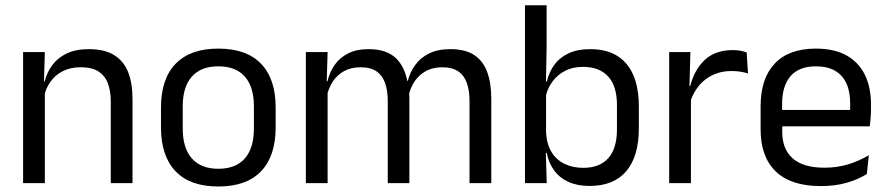

<svg xmlns="http://www.w3.org/2000/svg" viewBox="-20 -682 3306 715"><path d="M392.5 0V-303.5Q392.5 -343 381.8 -371.5Q371 -400 346.8 -415.8Q322.5 -431.5 280.5 -431.5Q242 -431.5 213.8 -417Q185.5 -402.5 168 -377.8Q150.5 -353 143.5 -321.5L129 -379H146.5Q154.5 -412 174.5 -439.2Q194.5 -466.5 228.2 -482.8Q262 -499 311 -499Q369 -499 404.8 -477Q440.5 -455 457 -413.8Q473.5 -372.5 473.5 -312.5V0ZM66 0V-488H147L143.5 -371L147 -366.5V0Z M793 12.5Q688 12.5 633.8 -44.2Q579.5 -101 579.5 -207.5V-282Q579.5 -388 634 -444.5Q688.5 -501 793 -501Q898 -501 952.2 -444.5Q1006.5 -388 1006.5 -282V-207.5Q1006.5 -101 952.2 -44.2Q898 12.5 793 12.5ZM793 -53.5Q858 -53.5 891.8 -92Q925.5 -130.5 925.5 -203V-286.5Q925.5 -358.5 891.8 -396.8Q858 -435 793 -435Q728.5 -435 694.5 -396.8Q660.5 -358.5 660.5 -286.5V-203Q660.5 -130.5 694.5 -92Q728.5 -53.5 793 -53.5Z M1728.5 0V-305.5Q1728.5 -344 1718.8 -372.2Q1709 -400.5 1686.8 -416Q1664.5 -431.5 1627 -431.5Q1591.5 -431.5 1565.5 -417Q1539.5 -402.5 1523.5 -378.2Q1507.5 -354 1501 -323L1488.5 -380.5H1498.5Q1506.5 -412 1525.5 -439Q1544.5 -466 1577 -482.5Q1609.5 -499 1657.5 -499Q1712 -499 1745.2 -477.5Q1778.5 -456 1794 -414.8Q1809.5 -373.5 1809.5 -314.5V0ZM1119 0V-488H1200L1196.5 -371L1200 -366V0ZM1424 0V-305.5Q1424 -344 1414.2 -372.2Q1404.5 -400.5 1382.5 -416Q1360.5 -431.5 1323 -431.5Q1287 -431.5 1261 -417Q1235 -402.5 1219 -377.8Q1203 -353 1196.5 -321.5L1181.5 -379H1199.5Q1207 -412 1225.5 -439.2Q1244 -466.5 1275.8 -482.8Q1307.5 -499 1353 -499Q1420.5 -499 1455.8 -464Q1491 -429 1500 -362Q1502.5 -352 1503.5 -340.2Q1504.5 -328.5 1504.5 -317V0Z M2175.5 10.5Q2130.5 10.5 2097.2 -4.5Q2064 -19.5 2043.5 -47.5Q2023 -75.5 2016 -112.5H1989L2013.5 -188.5Q2016 -144.5 2034.2 -115.2Q2052.5 -86 2083 -71.5Q2113.5 -57 2152 -57Q2213 -57 2245.2 -93Q2277.5 -129 2277.5 -200V-291.5Q2277.5 -361 2245 -397Q2212.5 -433 2150.5 -433Q2113.5 -433 2085 -418.5Q2056.5 -404 2037.8 -379Q2019 -354 2012 -322L1993.5 -378.5H2016.5Q2024 -412 2043.2 -439.2Q2062.5 -466.5 2096 -482.8Q2129.5 -499 2179 -499Q2267 -499 2313 -444.2Q2359 -389.5 2359 -285.5V-204.5Q2359 -99.5 2312.2 -44.5Q2265.5 10.5 2175.5 10.5ZM1935 0V-662.5H2015.5V-503.5L2013 -363.5L2013.5 -348V-144L2012.5 -118L2016 0Z M2549 -298.5 2530.5 -361 2550.5 -362Q2566.5 -424 2605.5 -459.8Q2644.5 -495.5 2709 -495.5Q2725 -495.5 2737.8 -493Q2750.5 -490.5 2760.5 -487L2765.5 -408.5Q2753 -412.5 2737.8 -415Q2722.5 -417.5 2704 -417.5Q2649 -417.5 2608.2 -387Q2567.5 -356.5 2549 -298.5ZM2472 0V-488H2551L2547 -344L2553 -338V0Z M3037 11Q2925.5 11 2869 -43.5Q2812.5 -98 2812.5 -199.5V-286.5Q2812.5 -389.5 2865 -445.2Q2917.5 -501 3018.5 -501Q3086.5 -501 3132 -475.8Q3177.5 -450.5 3200.5 -404Q3223.5 -357.5 3223.5 -293V-275Q3223.5 -259 3222.2 -243Q3221 -227 3219 -211.5H3144.5Q3145.5 -235.5 3145.8 -257Q3146 -278.5 3146 -296.5Q3146 -341 3131.8 -371.8Q3117.5 -402.5 3089.2 -418.8Q3061 -435 3018.5 -435Q2955.5 -435 2924 -398.5Q2892.5 -362 2892.5 -294V-247.5L2893 -237.5V-191Q2893 -160.5 2902 -136Q2911 -111.5 2930.2 -93.8Q2949.5 -76 2979.2 -66.8Q3009 -57.5 3050 -57.5Q3097.5 -57.5 3138.5 -70Q3179.5 -82.5 3215.5 -104L3208 -34Q3175.5 -13.5 3132.5 -1.2Q3089.5 11 3037 11ZM2855 -211.5V-272.5H3202V-211.5Z"/></svg>

Font: Anek Tamil Medium
Style: Regular
Weight: 400
Version: Version 1.003